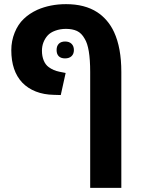

<svg xmlns="http://www.w3.org/2000/svg" viewBox="-20 -661 679 921"><path d="M386.2 -475.1Q371.1 -502.4 349.1 -512.5Q327.1 -522.5 296.4 -522.5Q269 -522.5 245.4 -513.9Q221.7 -505.4 208.5 -490.7Q195.8 -476.6 188.5 -458Q181.2 -439.5 181.2 -417.5Q181.2 -391.6 189.7 -370.8Q198.2 -350.1 213.9 -338.9Q235.8 -322.8 265.1 -316.9L294.9 -311L271.5 -205.1L237.3 -206.1Q190.4 -207 152.1 -221.9Q113.8 -236.8 86.9 -264.6Q34.2 -320.3 34.2 -420.4Q34.2 -464.4 50.3 -504.4Q66.4 -544.4 93.8 -570.3Q120.6 -596.2 158.7 -613.8Q220.7 -641.1 296.9 -641.1Q386.7 -641.1 446.3 -602.5Q471.2 -586.4 492.2 -562Q513.2 -537.6 527.3 -506.8Q562 -431.6 562 -315.9V240.2H412.6V-315.9Q412.6 -433.6 386.2 -475.1ZM251.5 -420.9Q251.5 -440.4 262.2 -451.2Q272.9 -461.9 292.5 -461.9Q312 -461.9 323.2 -450.9Q334.5 -439.9 334.5 -420.9Q334.5 -402.3 323.2 -391.6Q312 -380.9 292 -380.9Q272.5 -380.9 262 -391.1Q251.5 -401.4 251.5 -420.9Z"/></svg>

Font: Viking Open Sans
Style: Bold
Weight: 700
Foundry: Ascender Corporation
Version: Version 2.001